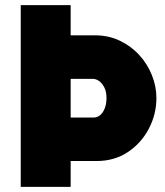

<svg xmlns="http://www.w3.org/2000/svg" viewBox="-20 -730 645 750"><path d="M352 -592Q404 -592 448 -571Q492 -550 524 -515Q556 -480 573.5 -436Q591 -392 591 -347Q591 -284 561.5 -227.5Q532 -171 479.5 -136Q427 -101 357 -101H256V0H61V-710H256V-592ZM347 -271Q360 -271 371 -280Q382 -289 389 -306.5Q396 -324 396 -347Q396 -372 387.5 -388.5Q379 -405 367 -413.5Q355 -422 342 -422H256V-271Z"/></svg>

Font: Raleway Thin Black
Style: Regular
Weight: 900
Version: Version 4.026